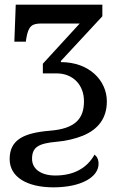

<svg xmlns="http://www.w3.org/2000/svg" viewBox="-20 -556 529 816"><path d="M214.8 189.9C154.3 189.9 116.2 162.1 116.2 119.1C116.2 70.3 142.1 53.2 221.7 46.4C261.2 43 297.9 34.2 331.5 21C398.4 -6.3 434.1 -54.7 434.1 -125C434.1 -213.4 359.9 -292 238.8 -292V-296.9L415 -486.8V-536.1H46.9L41 -378.9H89.8L91.8 -393.1C101.1 -447.3 116.7 -456.1 157.2 -456.1H318.8L162.1 -285.2V-244.1H220.2C291 -244.1 336.9 -194.3 336.9 -126C336.9 -54.2 303.2 -9.3 192.4 -0.5C81.1 8.8 21 37.6 21 120.1C21 197.8 97.2 240.2 207 240.2C324.7 240.2 398.9 196.8 398.9 140.1C398.9 122.1 392.1 108.9 381.8 101.1C348.1 161.6 289.6 189.9 214.8 189.9Z"/></svg>

Font: The Erased English
Style: Regular
Weight: 400
Designer: Monotype Design team + ligartures altered by 180 Amsterdam
Foundry: Monotype Imaging Inc.
Version: Version 1.030;Glyphs 3.1.2 (3151)